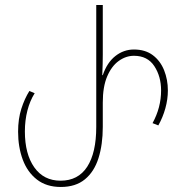

<svg xmlns="http://www.w3.org/2000/svg" viewBox="-20 -734 727 764"><path d="M222 10Q165 10 127 -19.5Q89 -49 70.5 -99Q52 -149 52 -210Q52 -261 65 -301.5Q78 -342 97 -372L118 -363Q99 -333 89 -294Q79 -255 79 -211Q79 -121 116.5 -68Q154 -15 221 -15Q291 -15 327 -70.5Q363 -126 363 -229V-714H389V-517Q389 -504 388.5 -479.5Q388 -455 387 -435H389Q406 -485 439 -511Q472 -537 513 -537Q558 -537 588 -514.5Q618 -492 633 -454.5Q648 -417 648 -374Q648 -339 638 -303Q628 -267 610 -235L587 -244Q621 -306 621 -374Q621 -430 594 -471Q567 -512 513 -512Q481 -512 452.5 -491.5Q424 -471 406.5 -430Q389 -389 389 -326V-229Q389 -159 372 -105Q355 -51 318 -20.5Q281 10 222 10Z"/></svg>

Font: Noto Sans Georgian Condensed Thin
Style: Regular
Weight: 100
Width: 3
Designer: Monotype Design Team, Akaki Razmadze
Foundry: Google LLC
Version: Version 2.005; ttfautohint (v1.8.4.7-5d5b)